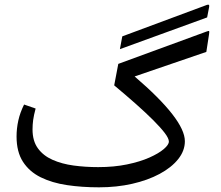

<svg xmlns="http://www.w3.org/2000/svg" viewBox="-20 -802 944 821"><path d="M555.7 -475.1 862.3 -580.1 874 -656.2Q875.5 -667 874.3 -668.9Q873 -670.9 862.8 -667L485.8 -528.8L468.3 -437Q518.1 -395.5 560.8 -357.7Q603.5 -319.8 635.3 -288.1Q667 -256.3 684.6 -233.2Q702.1 -210 702.1 -196.8Q702.1 -183.1 680.4 -164.6Q658.7 -146 618.7 -128.2Q578.6 -110.4 522.9 -98.9Q467.3 -87.4 399.9 -87.4Q345.2 -87.4 294.7 -94.2Q244.1 -101.1 204.6 -118.7Q165 -136.2 142.1 -167.7Q119.1 -199.2 119.1 -248.5Q119.1 -268.6 121.8 -288.8Q124.5 -309.1 132.3 -337.9L83 -355Q65.9 -320.8 58.3 -286.6Q50.8 -252.4 50.8 -218.3Q50.8 -152.8 78.1 -110.4Q105.5 -67.9 154.1 -43.9Q202.6 -20 266.4 -10.5Q330.1 -1 403.3 -1Q479 -1 545.4 -16.1Q611.8 -31.2 662.4 -58.3Q712.9 -85.4 741.7 -121.3Q770.5 -157.2 770.5 -198.2Q770.5 -291 555.7 -475.1ZM874 -770.5Q877.4 -785.2 865.2 -781.2L502.9 -646.5L492.7 -591.8L865.7 -727.5Z"/></svg>

Font: Sahel VF Regular
Style: Regular
Weight: 400
Foundry: Saber Rastikerdar (saber.rastikerdar@gmail.com)
Version: Version 3.4.0